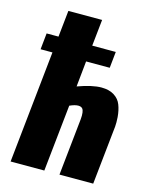

<svg xmlns="http://www.w3.org/2000/svg" viewBox="-120 -890 773 969"><g transform="rotate(15 266.5 -405.0)"><path d="M30.3 0H206.5L243.2 -348.6C261.1 -356.8 276 -360.8 288.1 -360.8C301.4 -360.8 310.1 -355.6 314 -345.2C316.6 -338.1 317.9 -328.6 317.9 -316.9C317.9 -311 317.5 -304.5 316.9 -297.4L285.6 0H461.9L491.7 -282.7C494 -298.3 495.1 -313.8 495.1 -329.1C495.1 -338.2 494.8 -347.2 494.1 -356C492.2 -379.7 487.6 -400.7 480.5 -418.9C473.6 -437.2 461.4 -451.8 443.8 -462.9C426.3 -474 404.1 -479.5 377.4 -479.5C345.5 -479.5 304.4 -470.4 253.9 -452.1L267.6 -586.4H391.1L399.9 -671.4H276.9L291.5 -809.6H115.2L100.6 -671.4H38.6L29.8 -586.4H91.8Z"/></g></svg>

Font: Oswald
Style: Heavy
Weight: 800
Designer: Vernon Adams
Foundry: Vernon Adams
Version: 3.0; ttfautohint (v0.95.6-bc232) -l 8 -r 50 -G 200 -x 0 -w "